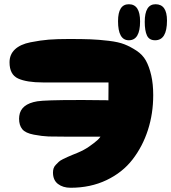

<svg xmlns="http://www.w3.org/2000/svg" viewBox="-20 -887 808 906"><path d="M313 -1Q407 -1 482.5 -37Q558 -73 605.5 -134.5Q653 -196 678 -273.5Q703 -351 703 -438Q703 -491 693.5 -532Q684 -573 668.5 -601Q653 -629 624 -648Q595 -667 567 -678Q539 -689 492.5 -694.5Q446 -700 407 -701.5Q368 -703 306 -703Q249 -703 210.5 -700Q172 -697 124 -687.5Q76 -678 50.5 -654Q25 -630 25 -593Q25 -535 65.5 -516.5Q106 -498 182 -498H492Q492 -490 492 -475Q492 -429 491.5 -407.5Q491 -386 488.5 -352Q486 -318 480.5 -301.5Q475 -285 465 -262Q455 -239 439 -225Q423 -211 400 -195Q377 -179 346 -166Q340 -164 322.5 -156.5Q305 -149 298 -146Q291 -143 277 -136Q263 -129 257.5 -123.5Q252 -118 244 -110Q236 -102 233 -93Q230 -84 230 -73Q230 -37 253.5 -19Q277 -1 313 -1ZM344 -242Q358 -242 384 -242Q431 -242 452.5 -242Q474 -242 507 -244.5Q540 -247 554.5 -252Q569 -257 586 -266.5Q603 -276 609 -291.5Q615 -307 615 -328Q615 -360 602 -378.5Q589 -397 551 -405Q513 -413 483 -414Q453 -415 381 -415Q357 -415 344 -415Q194 -415 156 -409Q78 -396 71 -340Q70 -334 70 -327Q70 -296 85 -277.5Q100 -259 140 -251.5Q180 -244 209 -243Q238 -242 306 -242Q331 -242 344 -242ZM712 -697Q768 -697 768 -790Q768 -867 714 -867Q663 -867 663 -784Q663 -742 673.5 -719.5Q684 -697 712 -697ZM588 -697Q641 -697 641 -786Q641 -867 588 -867Q537 -867 537 -787Q537 -697 588 -697Z"/></svg>

Font: Cherry Bomb
Style: Regular
Weight: 400
Designer: satsuyako
Foundry: satsuyako
Version: Version 4.0